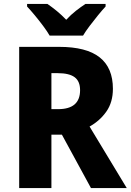

<svg xmlns="http://www.w3.org/2000/svg" viewBox="-20 -951 661 971"><path d="M279 -714Q417 -714 484 -661Q551 -608 551 -502Q551 -434 518 -387Q485 -340 433 -311L621 0H440L293 -270H240V0H77V-714ZM272 -581H240V-399H274Q385 -399 385 -495Q385 -540 357.5 -560.5Q330 -581 272 -581ZM231 -771Q219 -792 198.5 -819.5Q178 -847 156 -873.5Q134 -900 117 -918V-931H220Q242 -916 266.5 -896Q291 -876 315 -851Q339 -877 364 -896.5Q389 -916 412 -931H514V-918Q497 -900 475.5 -873.5Q454 -847 433.5 -820Q413 -793 400 -771Z"/></svg>

Font: Noto Sans Sinhala SemiCondensed ExtraBold
Style: Regular
Weight: 800
Width: 4
Designer: Jelle Bosma - Monotype Design Team
Foundry: Monotype Imaging Inc.
Version: Version 2.006; ttfautohint (v1.8.4.7-5d5b)